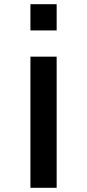

<svg xmlns="http://www.w3.org/2000/svg" viewBox="-20 -895 415 915"><path d="M125 -875H250V-750H125ZM125 -625H250V0H125Z"/></svg>

Font: Dogica Pixel
Style: Regular
Weight: 400
Designer: Roberto Mocci
Version: Version 001.000